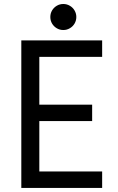

<svg xmlns="http://www.w3.org/2000/svg" viewBox="-20 -917 576 937"><path d="M84 -719.7H478.5V-639.6H171.9V-406.2H429.7V-326.2H171.9V-80.1H478.5V0H84ZM225.6 -834Q225.6 -851.6 234.1 -866Q242.7 -880.4 257.1 -888.9Q271.5 -897.5 289.1 -897.5Q306.2 -897.5 320.8 -888.9Q335.4 -880.4 344 -865.7Q352.5 -851.1 352.5 -834Q352.5 -816.9 344 -802.2Q335.4 -787.6 320.8 -779.1Q306.2 -770.5 289.1 -770.5Q271.5 -770.5 257.1 -779.1Q242.7 -787.6 234.1 -802Q225.6 -816.4 225.6 -834Z"/></svg>

Font: Reddit Sans Strawberry
Style: Regular
Weight: 400
Designer: Stephen Hutchings
Foundry: Reddit
Version: Version 1.013